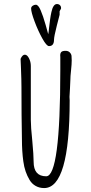

<svg xmlns="http://www.w3.org/2000/svg" viewBox="-20 -935 461 970"><path d="M332 -428.7Q332 -433.6 331.5 -437.5Q331.1 -440.9 331.1 -445.8Q331.1 -457 333.5 -487.8Q335.4 -512.7 335.4 -529.3Q335.4 -547.9 338.9 -579.1Q342.3 -610.4 342.3 -629.9Q342.3 -641.6 341.3 -653.3Q339.8 -663.1 332 -670.7Q324.2 -678.2 311.5 -678.2Q295.9 -678.2 290 -672.6Q284.2 -667 284.2 -654.8Q284.2 -650.4 284.7 -647V-638.2V-582Q284.7 -44.4 213.4 -44.4Q149.9 -44.4 149.9 -117.7Q149.9 -150.9 143.1 -223.6Q135.7 -293.9 135.7 -329.6V-601.6Q135.7 -622.6 126.5 -640.6Q117.2 -658.7 105.5 -658.7Q93.3 -658.7 84 -637.7L85.9 -591.8Q88.4 -529.3 88.4 -494.6Q88.4 -350.6 90.8 -231Q90.8 -170.9 97.7 -120.6Q101.6 -91.8 109.4 -69.1Q117.2 -46.4 129.4 -25.9Q141.1 -6.3 160.2 4.4Q179.2 15.1 203.1 15.1Q332 15.1 332 -428.7ZM227.5 -702.1Q252.9 -702.1 252.9 -734.4Q252.9 -750 267.1 -805.7L281.2 -860.4V-878.4Q282.2 -881.8 285.2 -885.7Q288.6 -890.6 288.6 -893.6Q288.6 -903.3 282.7 -908.9Q276.9 -914.6 267.6 -914.6Q248.5 -914.6 239.7 -874Q235.8 -856.9 233.2 -837.2Q230.5 -817.4 228 -795.9Q226.1 -773.4 223.6 -762.2L210.9 -808.1Q197.3 -856 185.5 -882.8Q173.3 -911.1 161.1 -911.1Q151.9 -911.1 144.5 -905.5Q137.2 -899.9 137.2 -892.1Q137.2 -873.5 154.8 -826.4Q172.4 -779.3 193.8 -740.7Q215.3 -702.1 227.5 -702.1Z"/></svg>

Font: Amatica SC
Style: Bold
Weight: 400
Designer: Vernon Adams, Ben Nathan
Foundry: newtypography
Version: Version 2.000